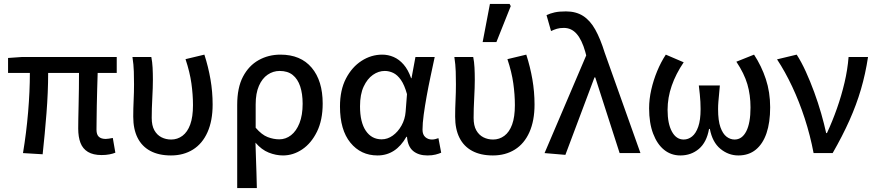

<svg xmlns="http://www.w3.org/2000/svg" viewBox="-20 -779 4456 977"><path d="M497 10Q454 10 427.5 -6Q401 -22 389.5 -52Q378 -82 378 -125Q378 -141 378.5 -173Q379 -205 380 -245.5Q381 -286 381.5 -328.5Q382 -371 382 -408H225Q225 -310 216.5 -202.5Q208 -95 197 6L97 0Q114 -102 123 -208Q132 -314 132 -408H21V-484L92 -489H574V-408H477Q476 -369 474.5 -325Q473 -281 472.5 -239.5Q472 -198 471.5 -166Q471 -134 471 -119Q471 -94 483 -83Q495 -72 518 -72Q525 -72 534 -73.5Q543 -75 554 -77L567 -2Q555 3 537 6.5Q519 10 497 10Z M850 12Q788 12 745 -11Q702 -34 680 -78Q658 -122 658 -185Q658 -227 660 -268Q662 -309 662 -350Q662 -380 661 -415Q660 -450 654 -489H750Q755 -464 756.5 -435Q758 -406 758 -373Q758 -335 755 -280Q752 -225 752 -179Q752 -140 765.5 -116Q779 -92 801.5 -80.5Q824 -69 851 -69Q883 -69 908.5 -88Q934 -107 948 -145.5Q962 -184 962 -244Q962 -297 954 -354.5Q946 -412 924 -478L1020 -501Q1040 -439 1051 -375.5Q1062 -312 1062 -247Q1062 -165 1036 -106.5Q1010 -48 962 -18Q914 12 850 12Z M1187 178V-245Q1187 -333 1216.5 -389Q1246 -445 1296 -473Q1346 -501 1407 -501Q1510 -501 1566 -434.5Q1622 -368 1622 -252Q1622 -168 1593 -109Q1564 -50 1518 -19Q1472 12 1420 12Q1384 12 1347.5 -2.5Q1311 -17 1280 -53Q1281 -11 1282.5 26Q1284 63 1285 100Q1286 137 1287 178ZM1401 -70Q1434 -70 1461 -91Q1488 -112 1504 -152.5Q1520 -193 1520 -251Q1520 -302 1507.5 -339.5Q1495 -377 1469.5 -397.5Q1444 -418 1403 -418Q1370 -418 1342 -399Q1314 -380 1297.5 -342Q1281 -304 1281 -248V-129Q1312 -93 1342 -81.5Q1372 -70 1401 -70Z M1901 12Q1816 12 1763 -53Q1710 -118 1710 -237Q1710 -321 1740.5 -379.5Q1771 -438 1820 -469.5Q1869 -501 1925 -501Q1955 -501 1983 -489Q2011 -477 2034 -450.5Q2057 -424 2072 -381H2074L2094 -489H2192Q2182 -442 2171 -390.5Q2160 -339 2151 -289Q2142 -239 2136 -195Q2130 -151 2130 -119Q2130 -94 2144 -81.5Q2158 -69 2178 -69Q2186 -69 2194.5 -71Q2203 -73 2211 -76L2225 -2Q2214 3 2196.5 7.5Q2179 12 2155 12Q2110 12 2082.5 -10.5Q2055 -33 2051 -83H2048Q1994 12 1901 12ZM1922 -70Q1952 -70 1978.5 -89Q2005 -108 2023 -140Q2041 -172 2044 -210L2051 -300Q2038 -347 2020 -372.5Q2002 -398 1981 -408Q1960 -418 1938 -418Q1906 -418 1877.5 -398Q1849 -378 1830.5 -338.5Q1812 -299 1812 -238Q1812 -157 1841.5 -113.5Q1871 -70 1922 -70Z M2488 12Q2426 12 2383 -11Q2340 -34 2318 -78Q2296 -122 2296 -185Q2296 -227 2298 -268Q2300 -309 2300 -350Q2300 -380 2299 -415Q2298 -450 2292 -489H2388Q2393 -464 2394.5 -435Q2396 -406 2396 -373Q2396 -335 2393 -280Q2390 -225 2390 -179Q2390 -140 2403.5 -116Q2417 -92 2439.5 -80.5Q2462 -69 2489 -69Q2521 -69 2546.5 -88Q2572 -107 2586 -145.5Q2600 -184 2600 -244Q2600 -297 2592 -354.5Q2584 -412 2562 -478L2658 -501Q2678 -439 2689 -375.5Q2700 -312 2700 -247Q2700 -165 2674 -106.5Q2648 -48 2600 -18Q2552 12 2488 12ZM2436 -565 2473 -759H2573L2579 -748L2506 -565Z M2857 9 2751 0 2963 -497 2958 -516Q2941 -576 2914.5 -606.5Q2888 -637 2849 -637Q2828 -637 2813.5 -632.5Q2799 -628 2784 -621L2761 -702Q2780 -711 2802.5 -716Q2825 -721 2860 -721Q2911 -721 2947 -698Q2983 -675 3009 -628.5Q3035 -582 3057 -511L3239 0H3133L3009 -385H3005Z M3442 12Q3395 12 3359.5 -16.5Q3324 -45 3303.5 -99Q3283 -153 3283 -228Q3283 -274 3294 -322.5Q3305 -371 3324 -417Q3343 -463 3368 -501L3459 -462Q3419 -403 3398 -342.5Q3377 -282 3377 -220Q3377 -150 3399 -109.5Q3421 -69 3459 -69Q3482 -69 3501.5 -84.5Q3521 -100 3533 -134Q3545 -168 3545 -224Q3545 -243 3544 -261Q3543 -279 3541 -299Q3539 -319 3536 -344H3643Q3641 -319 3639 -299Q3637 -279 3635.5 -261Q3634 -243 3634 -224Q3634 -165 3646 -131.5Q3658 -98 3677 -83.5Q3696 -69 3718 -69Q3756 -69 3777.5 -111Q3799 -153 3799 -232Q3799 -296 3783 -350.5Q3767 -405 3727 -465L3817 -501Q3855 -443 3877 -376.5Q3899 -310 3899 -233Q3899 -156 3880.5 -101.5Q3862 -47 3826 -17.5Q3790 12 3737 12Q3687 12 3646 -21.5Q3605 -55 3592 -123H3588Q3576 -55 3536.5 -21.5Q3497 12 3442 12Z M4120 0Q4103 -90 4075 -176Q4047 -262 4011 -338.5Q3975 -415 3934 -477L4034 -501Q4058 -464 4080.5 -414.5Q4103 -365 4123 -310.5Q4143 -256 4158.5 -202Q4174 -148 4184 -102H4188Q4216 -162 4239 -227.5Q4262 -293 4277.5 -359Q4293 -425 4298 -489H4397Q4384 -403 4361 -324.5Q4338 -246 4302.5 -166.5Q4267 -87 4217 0Z"/></svg>

Font: Source Sans 3 Medium
Style: Regular
Weight: 500
Designer: Paul D. Hunt
Foundry: Adobe
Version: Version 3.052;hotconv 1.1.0;makeotfexe 2.6.0